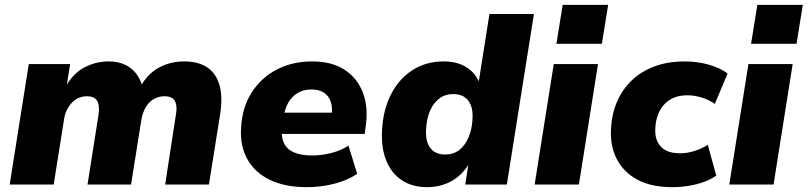

<svg xmlns="http://www.w3.org/2000/svg" viewBox="-20 -763 3340 794"><path d="M20 0 99 -498H270L255 -403H251Q282 -460 329.5 -484.5Q377 -509 429 -509Q484 -509 520 -481.5Q556 -454 570 -402L563 -408Q590 -457 636.5 -483Q683 -509 743 -509Q798 -509 835 -485.5Q872 -462 887 -413.5Q902 -365 890 -288L844 0H663L707 -286Q712 -312 708.5 -330Q705 -348 693.5 -356.5Q682 -365 660 -365Q636 -365 615.5 -353Q595 -341 582 -318.5Q569 -296 564 -264L522 0H342L387 -286Q391 -312 387.5 -330Q384 -348 372 -356.5Q360 -365 340 -365Q321 -365 305 -358Q289 -351 276.5 -337.5Q264 -324 255.5 -306Q247 -288 244 -264L202 0Z M1249 11Q1158 11 1095.5 -19.5Q1033 -50 1002.5 -105.5Q972 -161 977 -234Q981 -317 1019.5 -378.5Q1058 -440 1123 -474.5Q1188 -509 1271 -509Q1352 -509 1405 -474.5Q1458 -440 1481 -379Q1504 -318 1492 -238L1488 -209H1122L1135 -297H1365L1351 -284Q1356 -317 1348 -341.5Q1340 -366 1320 -379.5Q1300 -393 1267 -393Q1235 -393 1211 -378.5Q1187 -364 1172.5 -339Q1158 -314 1153 -281L1147 -247Q1141 -205 1152 -176.5Q1163 -148 1193 -134Q1223 -120 1270 -120Q1310 -120 1351 -130.5Q1392 -141 1421 -161L1457 -44Q1417 -17 1362 -3Q1307 11 1249 11Z M1747 11Q1684 11 1640.5 -18.5Q1597 -48 1576.5 -101Q1556 -154 1560 -224Q1564 -308 1596.5 -372Q1629 -436 1685 -472.5Q1741 -509 1815 -509Q1870 -509 1908 -485.5Q1946 -462 1963 -420H1959L2004 -705H2188L2076 0H1904L1917 -83H1918Q1899 -52 1872.5 -31Q1846 -10 1814 0.5Q1782 11 1747 11ZM1821 -124Q1855 -124 1879 -142.5Q1903 -161 1917.5 -194.5Q1932 -228 1934 -271Q1937 -320 1916.5 -347Q1896 -374 1854 -374Q1821 -374 1796.5 -355.5Q1772 -337 1758 -304Q1744 -271 1742 -227Q1739 -178 1759.5 -151Q1780 -124 1821 -124Z M2281 -582 2307 -743H2495L2469 -582ZM2191 0 2270 -498H2453L2374 0Z M2760 11Q2674 11 2616 -20Q2558 -51 2530 -106.5Q2502 -162 2507 -234Q2510 -292 2531.5 -342Q2553 -392 2591.5 -429.5Q2630 -467 2685.5 -488Q2741 -509 2812 -509Q2864 -509 2911.5 -495.5Q2959 -482 2989 -459L2936 -333Q2915 -349 2884 -359Q2853 -369 2823 -369Q2789 -369 2764.5 -358Q2740 -347 2724 -328Q2708 -309 2699.5 -284.5Q2691 -260 2690 -232Q2687 -185 2712.5 -157Q2738 -129 2793 -129Q2821 -129 2851.5 -138.5Q2882 -148 2907 -164L2942 -37Q2922 -22 2892 -11Q2862 0 2828 5.5Q2794 11 2760 11Z M3086 -582 3112 -743H3300L3274 -582ZM2996 0 3075 -498H3258L3179 0Z"/></svg>

Font: Nunito Sans 10pt Black
Style: Italic
Weight: 900
Italic angle: -9°
Designer: Vernon Adams
Foundry: Vernon Adams
Version: Version 3.101;gftools[0.9.27]